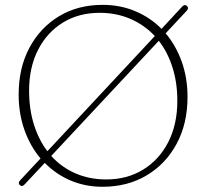

<svg xmlns="http://www.w3.org/2000/svg" viewBox="-20 -734 830 772"><path d="M59.5 10Q51 1.5 61 -9L143 -97Q101.5 -146 78.2 -211.8Q55 -277.5 55 -354Q55 -460.5 98.2 -541.8Q141.5 -623 217.5 -668.8Q293.5 -714.5 392.5 -714.5Q463.5 -714.5 524 -689Q584.5 -663.5 629.5 -618L712.5 -707.5Q723 -718.5 732 -709.5Q740.5 -701 730.5 -690.5L646 -600Q687.5 -551 710.8 -485.8Q734 -420.5 734 -344Q734 -237 690.2 -155.8Q646.5 -74.5 569.5 -28.8Q492.5 17 392.5 17Q323 17 263.8 -8.2Q204.5 -33.5 160 -79L79 7.5Q68.5 19 59.5 10ZM97 -369.5Q97 -295.5 116.2 -233.8Q135.5 -172 170.5 -126L602.5 -589Q561 -633.5 504.5 -658Q448 -682.5 380.5 -682.5Q297 -682.5 233 -643.2Q169 -604 133 -533.5Q97 -463 97 -369.5ZM693 -328.5Q693 -402 673.5 -463.2Q654 -524.5 618.5 -570L186 -107Q227 -61.5 283.2 -37Q339.5 -12.5 407 -12.5Q491 -12.5 555.5 -52Q620 -91.5 656.5 -162.5Q693 -233.5 693 -328.5Z"/></svg>

Font: Fraunces 9pt Soft Thin
Style: Regular
Weight: 100
Version: Version 1.000;[b76b70a41]